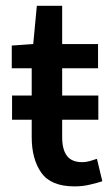

<svg xmlns="http://www.w3.org/2000/svg" viewBox="-20 -645 395 677"><path d="M22.5 -222.7V-308.1H326.7V-222.7ZM242.7 12.2Q159.7 12.2 125.7 -35.9Q91.8 -84 91.8 -161.6V-404.3H21.5V-484.4L97.2 -489.7L109.9 -624.5H199.2V-489.7H325.7V-404.3H199.2V-161.6Q199.2 -117.7 216.1 -95.5Q232.9 -73.2 270 -73.2Q282.7 -73.2 296.9 -77.1Q311 -81.1 321.8 -85L340.8 -5.9Q320.8 0.5 295.9 6.3Q271 12.2 242.7 12.2Z"/></svg>

Font: Varta Light
Style: Bold
Weight: 700
Version: Version 1.004